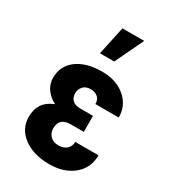

<svg xmlns="http://www.w3.org/2000/svg" viewBox="-193 -878 873 985"><g transform="rotate(30 244.0 -386.0)"><path d="M46.9 -149.4Q46.9 -239.3 131.3 -272Q96.2 -289.6 75.4 -319.1Q54.7 -348.6 54.7 -383.8Q54.7 -455.6 109.9 -496.6Q165 -537.6 258.8 -537.6Q342.3 -537.6 395.5 -492.2Q448.7 -446.8 448.7 -376H310.5Q310.5 -402.3 294.2 -416.3Q277.8 -430.2 251.5 -430.2Q224.1 -430.2 208.3 -413.6Q192.4 -397 192.4 -372.1Q192.4 -347.2 208.3 -332.3Q224.1 -317.4 252 -317.4H330.1V-222.7H252.4Q185.1 -222.7 185.1 -160.2Q185.1 -133.3 202.9 -115.2Q220.7 -97.2 251 -97.2Q281.2 -97.2 299.6 -113.5Q317.9 -129.9 317.9 -156.2H455.6Q455.6 -80.6 400.4 -35.4Q345.2 9.8 258.8 9.8Q164.6 9.8 105.7 -34.2Q46.9 -78.1 46.9 -149.4ZM236.3 -781.7H365.2L284.7 -613.3H200.2Z"/></g></svg>

Font: Roboto Condensed
Style: Bold
Weight: 700
Designer: Google
Version: Version 2.134; 2016